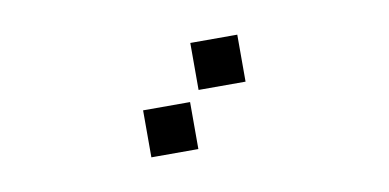

<svg xmlns="http://www.w3.org/2000/svg" viewBox="-34 -65 669 330"><g transform="rotate(-10 300.0 100.0)"><path d="M310 9Q309 9 309 9Q309 9 309 10V90Q309 91 309 91Q309 91 310 91H390Q391 91 391 91Q391 91 391 90V10Q391 9 391 9Q391 9 390 9ZM210 109Q209 109 209 109Q209 109 209 110V190Q209 191 209 191Q209 191 210 191H290Q291 191 291 191Q291 191 291 190V110Q291 109 291 109Q291 109 290 109Z"/></g></svg>

Font: Doto Black ExtraBold
Style: Regular
Weight: 800
Monospace: yes
Version: Version 1.000